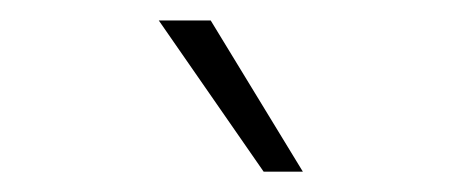

<svg xmlns="http://www.w3.org/2000/svg" viewBox="-20 -781 440 186"><path d="M235.4 -614.7 133.8 -761.2H184.1L273.4 -614.7Z"/></svg>

Font: Inter Display Extra Light
Style: Regular
Weight: 200
Designer: Rasmus Andersson
Foundry: rsms
Version: Version 4.000;git-4fc901f